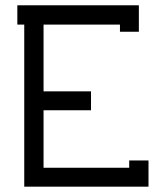

<svg xmlns="http://www.w3.org/2000/svg" viewBox="-20 -699 611 719"><path d="M429.2 -606.9H143.1V-356.9H320.8V-286.1H143.1V-70.8H463.9V-98.1H536.1V0H70.8V-606.9H44.9V-679.2H500V-580.1H429.2Z"/></svg>

Font: Rawengulk
Style: Bold
Weight: 700
Version: Version 0.92